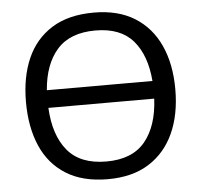

<svg xmlns="http://www.w3.org/2000/svg" viewBox="-52 -779 886 844"><g transform="rotate(-5 391.0 -357.5)"><path d="M720 -358Q720 -247 682.5 -164.5Q645 -82 572 -36Q499 10 391 10Q280 10 206.5 -36Q133 -82 97 -165Q61 -248 61 -359Q61 -469 97 -551Q133 -633 206.5 -679Q280 -725 392 -725Q499 -725 572 -679.5Q645 -634 682.5 -551.5Q720 -469 720 -358ZM392 -646Q280 -646 223 -581.5Q166 -517 157 -403H623Q614 -517 558.5 -581.5Q503 -646 392 -646ZM391 -68Q505 -68 561.5 -136Q618 -204 624 -325H157Q163 -204 219.5 -136Q276 -68 391 -68Z"/></g></svg>

Font: Noto IKEA Simplified Chinese
Style: Regular
Weight: 400
Designer: Monotype Design Team
Foundry: Monotype Imaging Inc.
Version: Version 1.100